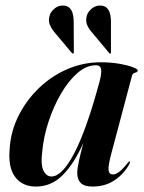

<svg xmlns="http://www.w3.org/2000/svg" viewBox="-20 -677 529 706"><path d="M390 -115Q377 -66.5 379.2 -51Q381.5 -35.5 395 -35.5Q405 -35.5 417.5 -44.5Q430 -53.5 449 -77Q454 -84 456 -83.5Q460 -82.5 455 -72.5Q434.5 -36 400.2 -13.5Q366 9 320.5 9Q290 9 277 -4Q264 -17 264 -41.5Q264 -56 270 -84.2Q276 -112.5 286.5 -151.5Q253 -76 211 -33.5Q169 9 112 9Q61.5 9 35 -27.2Q8.5 -63.5 16 -135.5Q20.5 -196.5 48.8 -252.5Q77 -308.5 122.8 -352.8Q168.5 -397 227 -422.5Q285.5 -448 350.5 -448Q388 -448 419 -442.5Q450 -437 468.2 -430Q486.5 -423 486.5 -418.5Q486.5 -411.5 477.2 -409.8Q468 -408 465.5 -399ZM135.5 -121Q129 -70.5 140 -49.2Q151 -28 169 -28Q208.5 -28 253.5 -114.5Q298.5 -201 345.5 -375Q353.5 -404.5 352 -420.8Q350.5 -437 332 -437Q298 -437 265.2 -408.8Q232.5 -380.5 205 -333.8Q177.5 -287 159 -231.2Q140.5 -175.5 135.5 -121ZM388 -595.5V-486Q389 -482 387 -480.5Q384 -479 381.5 -482L318.5 -557.5Q306 -571 299.8 -586.8Q293.5 -602.5 300.5 -623Q305 -635.5 319 -646.8Q333 -658 353 -656.5Q388.5 -653 388 -595.5ZM251 -595.5 251.5 -486Q252 -482.5 250 -480.5Q247 -479 244.5 -482L181 -557.5Q169.5 -571 163 -586.8Q156.5 -602.5 163.5 -623Q168 -635.5 182 -646.8Q196 -658 216 -656.5Q251.5 -652.5 251 -595.5Z"/></svg>

Font: Fraunces 144pt S000 SemiBold
Style: Italic
Weight: 600
Italic angle: -16°
Version: Version 1.000; ttfautohint (v1.8.3)